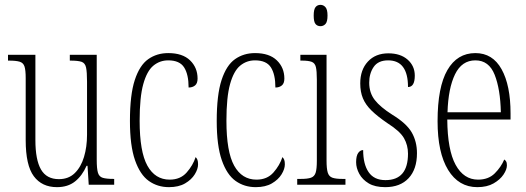

<svg xmlns="http://www.w3.org/2000/svg" viewBox="-20 -762 2168 792"><path d="M215 10Q153 10 119.5 -35Q86 -80 86 -184V-440Q86 -473 81 -488Q76 -503 61 -507.5Q46 -512 17 -512H13V-536H126V-184Q126 -103 149 -63Q172 -23 223 -23Q263 -23 288.5 -48Q314 -73 326.5 -114.5Q339 -156 339 -206V-425Q339 -465 335 -483.5Q331 -502 316.5 -507Q302 -512 271 -512H268V-536H379V-103Q379 -66 384 -49.5Q389 -33 404 -28.5Q419 -24 448 -24H451V0H346L341 -78H337Q319 -37 289.5 -13.5Q260 10 215 10Z M677 10Q630 10 594 -15.5Q558 -41 537 -101Q516 -161 516 -263Q516 -371 536 -432Q556 -493 591.5 -518Q627 -543 674 -543Q733 -543 764 -513Q795 -483 795 -438Q795 -418 784.5 -409.5Q774 -401 758 -401Q758 -455 739.5 -484Q721 -513 674 -513Q639 -513 612.5 -491Q586 -469 571 -415Q556 -361 556 -264Q556 -136 588 -78.5Q620 -21 680 -21Q724 -21 750 -50.5Q776 -80 787 -114Q792 -109 794.5 -102.5Q797 -96 797 -84Q797 -65 783.5 -43Q770 -21 743.5 -5.5Q717 10 677 10Z M1035 10Q988 10 952 -15.5Q916 -41 895 -101Q874 -161 874 -263Q874 -371 894 -432Q914 -493 949.5 -518Q985 -543 1032 -543Q1091 -543 1122 -513Q1153 -483 1153 -438Q1153 -418 1142.5 -409.5Q1132 -401 1116 -401Q1116 -455 1097.5 -484Q1079 -513 1032 -513Q997 -513 970.5 -491Q944 -469 929 -415Q914 -361 914 -264Q914 -136 946 -78.5Q978 -21 1038 -21Q1082 -21 1108 -50.5Q1134 -80 1145 -114Q1150 -109 1152.5 -102.5Q1155 -96 1155 -84Q1155 -65 1141.5 -43Q1128 -21 1101.5 -5.5Q1075 10 1035 10Z M1302 -654Q1289 -654 1281.5 -663Q1274 -672 1274 -698Q1274 -723 1281.5 -732.5Q1289 -742 1302 -742Q1314 -742 1322.5 -732.5Q1331 -723 1331 -698Q1331 -672 1322.5 -663Q1314 -654 1302 -654ZM1206 0V-24H1221Q1249 -24 1263 -29Q1277 -34 1282 -49.5Q1287 -65 1287 -99V-434Q1287 -469 1283 -485.5Q1279 -502 1265.5 -507Q1252 -512 1226 -512H1219V-536H1327V-100Q1327 -66 1332 -50Q1337 -34 1351 -29Q1365 -24 1392 -24H1405V0Z M1569 10Q1527 10 1501 -5.5Q1475 -21 1462 -45Q1449 -69 1449 -93Q1449 -119 1457.5 -131Q1466 -143 1478 -143Q1478 -85 1500.5 -52Q1523 -19 1570 -19Q1663 -19 1663 -128Q1663 -163 1646.5 -192Q1630 -221 1578 -254Q1537 -282 1512.5 -306Q1488 -330 1477 -356.5Q1466 -383 1466 -418Q1466 -474 1497.5 -508Q1529 -542 1582 -542Q1632 -542 1661.5 -516Q1691 -490 1691 -450Q1691 -403 1663 -403Q1663 -513 1581 -513Q1540 -513 1521.5 -486Q1503 -459 1503 -421Q1503 -379 1526 -349.5Q1549 -320 1598 -289Q1657 -253 1678.5 -215.5Q1700 -178 1700 -130Q1700 -64 1665.5 -27Q1631 10 1569 10Z M1949 10Q1872 10 1828.5 -61Q1785 -132 1785 -262Q1785 -403 1825.5 -473Q1866 -543 1941 -543Q2012 -543 2049 -476.5Q2086 -410 2086 -294V-269H1825Q1826 -143 1859.5 -82Q1893 -21 1952 -21Q1995 -21 2021 -47Q2047 -73 2060 -104Q2064 -102 2067.5 -96.5Q2071 -91 2071 -80Q2071 -63 2057 -42Q2043 -21 2016 -5.5Q1989 10 1949 10ZM2046 -299Q2044 -394 2020.5 -453.5Q1997 -513 1941 -513Q1885 -513 1857 -455.5Q1829 -398 1826 -299Z"/></svg>

Font: Noto Serif Bengali ExtraCondensed ExtraLight
Style: Regular
Weight: 200
Width: 2
Designer: Juan Bruce, Universal Thirst, Indian Type Foundry and the Monotype Design Team.
Foundry: Monotype Imaging Inc.
Version: Version 2.003; ttfautohint (v1.8.4.7-5d5b)